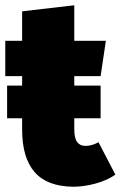

<svg xmlns="http://www.w3.org/2000/svg" viewBox="-22 -689 458 729"><path d="M416 -26Q385 -4 340.5 8Q296 20 256 20Q157 19 109.5 -35.5Q62 -90 62 -197V-240H5V-364H62V-400H-2V-534H62V-646L260 -669V-534H380L360 -400H260V-364H360V-240H260V-199Q260 -164 271 -149.5Q282 -135 302 -135Q327 -135 352 -149Z"/></svg>

Font: Fira Sans Black
Style: Regular
Weight: 900
Designer: Carrois Corporate & Edenspiekermann AG
Foundry: Carrois Corporate GbR & Edenspiekermann AG
Version: Version 4.203